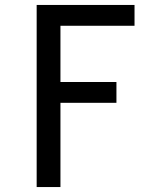

<svg xmlns="http://www.w3.org/2000/svg" viewBox="-20 -755 640 775"><path d="M128 0V-735H523V-651H224V-424H450V-340H224V0Z"/></svg>

Font: Iosevka Custom Medium Extended
Style: Regular
Weight: 500
Width: 7
Monospace: yes
Designer: Belleve Invis
Foundry: Belleve Invis
Version: Version 11.2.4; ttfautohint (v1.8.4)